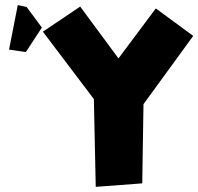

<svg xmlns="http://www.w3.org/2000/svg" viewBox="-20 -726 779 754"><path d="M49.8 -706.1 84.5 -698.7 144.5 -617.7 81.5 -521.5 15.6 -531.2ZM294.9 -700.2 445.3 -496.6 591.8 -692.9 738.8 -585 543.5 -316.9 538.6 -5.9 356 7.8 348.6 -336.9 148.4 -601.6Z"/></svg>

Font: Lapsus Pro (theguybrush.com)
Style: Bold
Weight: 700
Designer: Jose Roses
Version: Version 1.00 February 9, 2018, initial release